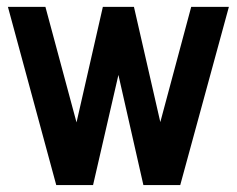

<svg xmlns="http://www.w3.org/2000/svg" viewBox="-20 -535 684 555"><path d="M249 0H142.6L2.9 -515.1H111.3L201.2 -181.2L277.3 -515.1H367.2L443.4 -182.1L532.7 -515.1H641.6L501 0H394.5L322.3 -318.4Z"/></svg>

Font: News Cycle
Style: Bold
Weight: 700
Version: Version 0.5.1